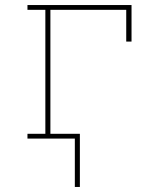

<svg xmlns="http://www.w3.org/2000/svg" viewBox="-20 -550 640 762"><path d="M277 192V0H89V-19H160V-511H89V-530H502V-385H481V-511H180V-19H297V192Z"/></svg>

Font: Iosevka Slab Thin Extended
Style: Regular
Weight: 100
Width: 7
Monospace: yes
Designer: Belleve Invis
Foundry: Belleve Invis
Version: Version 11.1.1; ttfautohint (v1.8.3)